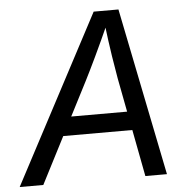

<svg xmlns="http://www.w3.org/2000/svg" viewBox="-72 -779 814 830"><g transform="rotate(-5 335.0 -364.0)"><path d="M-20 0 364.7 -727.5H472.2L619.1 0H525.4L442.9 -431.6Q436.5 -466.3 426.8 -528.8Q417 -591.3 405.8 -684.1H423.3Q383.8 -595.7 354.2 -533.7Q324.7 -471.7 304.2 -431.6L82.5 0ZM146.5 -203.1 159.7 -284.2H533.2L520 -203.1Z"/></g></svg>

Font: Inter
Style: Italic
Weight: 400
Italic angle: -9.3988°
Designer: Rasmus Andersson
Foundry: rsms
Version: Version 4.001;git-66647c0bb